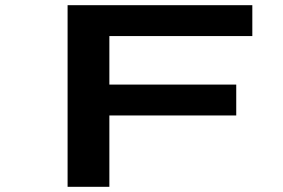

<svg xmlns="http://www.w3.org/2000/svg" viewBox="-20 -720 1090 740"><path d="M952.5 -581H401.5V-394H890.5V-275H401.5V0H240.5V-700H952.5Z"/></svg>

Font: League Mono Extended SemiBold
Style: Regular
Weight: 600
Width: 9
Designer: Tyler Finck
Foundry: The League of Moveable Type / Tyler Finck
Version: Version 2.210